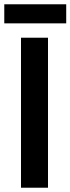

<svg xmlns="http://www.w3.org/2000/svg" viewBox="-42 -876 329 896"><path d="M56 -700H182V0H56ZM-22 -856H267V-767H-22Z"/></svg>

Font: PT Sans Narrow
Style: Bold
Weight: 700
Width: 3
Designer: A.Korolkova, O.Umpeleva, V.Yefimov
Foundry: ParaType Ltd
Version: Version 2.003W OFL